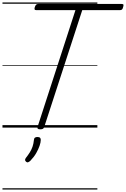

<svg xmlns="http://www.w3.org/2000/svg" viewBox="-20 -1030 1017 1550"><path d="M304 14Q277 14 283 -5L589 -948H274Q262 -948 259.5 -954Q257 -960 261 -973Q266 -987 272 -992.5Q278 -998 289 -998H962Q975 -998 976.5 -992Q978 -986 974 -973Q971 -959 965 -953.5Q959 -948 947 -948H644L337 -5Q334 5 327 9.5Q320 14 304 14ZM191 276Q183 269 182.5 262Q182 255 188 246Q207 222 221 199.5Q235 177 243 153Q251 129 254 99Q255 86 262.5 81Q270 76 282 76Q297 76 303.5 82.5Q310 89 309 101Q309 119 299.5 147Q290 175 272 206.5Q254 238 224 269Q216 276 207.5 279.5Q199 283 191 276ZM0 490H766V500H0ZM0 -20H766V0H0ZM0 -505H766V-500H0ZM0 -1010H766V-1000H0Z"/></svg>

Font: Playwrite MX Guides
Style: Regular
Weight: 400
Designer: Veronika Burian, José Scaglione
Foundry: TypeTogether
Version: Version 1.003